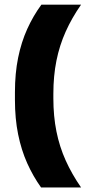

<svg xmlns="http://www.w3.org/2000/svg" viewBox="-20 -696 378 842"><path d="M214 -284.5V-265Q214 -186.5 227.5 -119.5Q241 -52.5 268 7.5Q295 67.5 335.5 126H160Q125 77 99.2 19.5Q73.5 -38 59.5 -106.8Q45.5 -175.5 45.5 -258V-291.5Q45.5 -374.5 59.5 -443Q73.5 -511.5 99.5 -569Q125.5 -626.5 161.5 -675.5H335.5Q295 -617.5 268 -557.2Q241 -497 227.5 -430Q214 -363 214 -284.5Z"/></svg>

Font: Anek Bangla ExtraBold
Style: Regular
Weight: 800
Designer: Sulekha Rajkumar (Bangla), Yesha Goshar (Latin)
Foundry: Ek Type
Version: Version 1.003